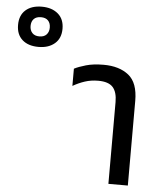

<svg xmlns="http://www.w3.org/2000/svg" viewBox="-303 -808 732 856"><g transform="rotate(5 63.5 -380.5)"><path d="M214 0V-366Q214 -411 194.5 -432.5Q175 -454 129 -454Q97 -454 69.5 -445Q42 -436 16 -421V-498Q35 -508 68 -517.5Q101 -527 147 -527Q217 -527 259 -493.5Q301 -460 301 -379V0ZM-150 -581Q-196 -581 -222.5 -604.5Q-249 -628 -249 -671Q-249 -714 -222.5 -737.5Q-196 -761 -150 -761Q-105 -761 -77.5 -737.5Q-50 -714 -50 -671Q-50 -628 -77.5 -604.5Q-105 -581 -150 -581ZM-150 -628Q-129 -628 -118 -640Q-107 -652 -107 -671Q-107 -691 -118 -702.5Q-129 -714 -150 -714Q-171 -714 -182 -702.5Q-193 -691 -193 -671Q-193 -652 -182 -640Q-171 -628 -150 -628Z"/></g></svg>

Font: Noto Sans Thai UI SemCond
Style: Regular
Weight: 400
Width: 4
Designer: Monotype Design Team
Foundry: Monotype Imaging Inc.
Version: Version 2.000